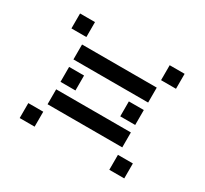

<svg xmlns="http://www.w3.org/2000/svg" viewBox="-139 -885 1158 1087"><g transform="rotate(30 439.5 -342.0)"><path d="M195.3 -585.9H97.7V-683.6H195.3ZM781.2 -585.9H683.6V-683.6H781.2ZM195.3 -439.5V-537.1H683.6V-439.5ZM683.6 -293H585.9V-390.6H683.6ZM293 -293H195.3V-390.6H293ZM195.3 -146.5V-244.1H683.6V-146.5ZM195.3 0H97.7V-97.7H195.3ZM781.2 0H683.6V-97.7H781.2Z"/></g></svg>

Font: Trigram
Style: Regular
Weight: 400
Designer: GGBotNet
Foundry: GGBotNet
Version: 1.05